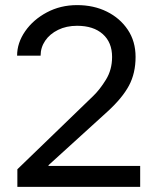

<svg xmlns="http://www.w3.org/2000/svg" viewBox="-20 -732 621 752"><path d="M345 -356Q371 -381 395 -420Q419 -459 419 -509Q419 -566 382.5 -598.5Q346 -631 282 -631Q240 -631 207.5 -615Q175 -599 157 -572.5Q139 -546 139 -514H47Q47 -564 78.5 -609.5Q110 -655 163.5 -683.5Q217 -712 282 -712Q347 -712 398.5 -686.5Q450 -661 480.5 -615.5Q511 -570 511 -509Q511 -445 485 -396.5Q459 -348 401 -295L170 -85V-82H529V0H48V-69Z"/></svg>

Font: Liter
Style: Regular
Weight: 400
Designer: Anton Skugarov
Foundry: skugi
Version: Version 1.004; ttfautohint (v1.8.4.7-5d5b)